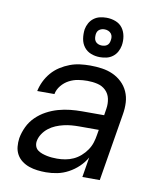

<svg xmlns="http://www.w3.org/2000/svg" viewBox="-86 -834 771 912"><g transform="rotate(10 300.0 -378.5)"><path d="M197 8Q176 8 155.5 5.5Q135 3 116 -3.5Q97 -10 81 -22Q65 -34 55.5 -51Q46 -68 44 -88.5Q42 -109 45 -130Q50 -158 63 -185.5Q76 -213 98 -234.5Q120 -256 147 -270.5Q174 -285 202.5 -293Q231 -301 259.5 -304Q288 -307 316 -307H423L428 -339Q432 -364 427 -387.5Q422 -411 405.5 -427Q389 -443 365.5 -448.5Q342 -454 317 -454Q295 -454 272.5 -450.5Q250 -447 229 -436Q208 -425 192.5 -406Q177 -387 173 -365H90Q95 -389 106 -412Q117 -435 134 -455Q151 -475 173.5 -489.5Q196 -504 220 -513Q244 -522 268.5 -525Q293 -528 317 -528Q346 -528 374 -524Q402 -520 426.5 -509Q451 -498 470.5 -479.5Q490 -461 501 -436.5Q512 -412 513.5 -384Q515 -356 510 -327L456 0H372L388 -97Q374 -72 352.5 -51.5Q331 -31 305 -17Q279 -3 251.5 2.5Q224 8 197 8ZM238 -65Q258 -65 278 -68.5Q298 -72 316.5 -80.5Q335 -89 351 -103Q367 -117 379 -134.5Q391 -152 397 -171Q403 -190 406 -210L410 -234H315Q297 -234 278.5 -232.5Q260 -231 241 -226.5Q222 -222 204 -214.5Q186 -207 170 -194.5Q154 -182 143 -165Q132 -148 129 -130Q127 -117 131 -105.5Q135 -94 144.5 -87Q154 -80 165.5 -76Q177 -72 189 -69.5Q201 -67 213.5 -66Q226 -65 238 -65ZM355 -575Q332 -575 311.5 -583Q291 -591 278 -608Q265 -625 261.5 -647.5Q258 -670 261 -693Q264 -709 272 -723.5Q280 -738 293.5 -748Q307 -758 323 -761.5Q339 -765 354 -765Q377 -765 398 -757Q419 -749 431.5 -732Q444 -715 448 -692.5Q452 -670 448 -647Q445 -631 437 -616.5Q429 -602 415.5 -592Q402 -582 386 -578.5Q370 -575 355 -575ZM354 -631Q361 -631 367.5 -632.5Q374 -634 379.5 -638Q385 -642 388 -648Q391 -654 392 -661Q394 -670 393 -679Q392 -688 386.5 -695Q381 -702 372.5 -705.5Q364 -709 355 -709Q348 -709 342 -707.5Q336 -706 330 -702Q324 -698 321 -692Q318 -686 317 -679Q316 -670 317 -661Q318 -652 323 -645Q328 -638 336.5 -634.5Q345 -631 354 -631Z"/></g></svg>

Font: Iosevka Custom Oblique
Style: Regular
Weight: 400
Italic angle: -9°
Designer: Belleve Invis
Foundry: Belleve Invis
Version: Version 27.0.1